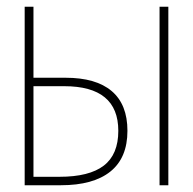

<svg xmlns="http://www.w3.org/2000/svg" viewBox="-20 -548 570 568"><path d="M53 0V-528H79V-318H174Q264 -318 310.5 -278.5Q357 -239 357 -161Q357 -81 306.5 -40.5Q256 0 160 0ZM452 0V-528H478V0ZM79 -25H156Q244 -25 287 -58Q330 -91 330 -161Q330 -293 170 -293H79Z"/></svg>

Font: Noto Sans Mono Condensed Thin
Style: Regular
Weight: 100
Width: 3
Designer: Monotype Design Team
Foundry: Monotype Imaging Inc.
Version: Version 2.014; ttfautohint (v1.8.4.7-5d5b)